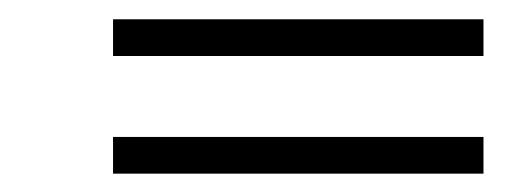

<svg xmlns="http://www.w3.org/2000/svg" viewBox="-20 -415 565 204"><path d="M100.1 -355.5V-394.5H493.7V-355.5ZM100.1 -230.5V-269.5H493.7V-230.5Z"/></svg>

Font: Elstob 18pt
Style: Italic
Weight: 400
Italic angle: -20°
Designer: Peter S. Baker
Version: Version 1.015